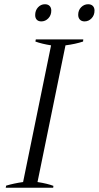

<svg xmlns="http://www.w3.org/2000/svg" viewBox="-20 -886 466 906"><path d="M146 -815Q146 -837 159.5 -851.5Q173 -866 192 -866Q206 -866 214 -858Q222 -850 222 -836Q222 -814 208 -799.5Q194 -785 175 -785Q161 -785 153.5 -793Q146 -801 146 -815ZM349 -816Q349 -838 363 -852Q377 -866 396 -866Q410 -866 418 -858Q426 -850 426 -836Q426 -814 412 -799.5Q398 -785 379 -785Q365 -785 357 -793.5Q349 -802 349 -816ZM9 -10Q46 -21 89 -27L221 -672Q177 -679 147 -690L149 -700H373L372 -690Q336 -678 289 -672L157 -27Q203 -20 232 -9L231 0H7Z"/></svg>

Font: Trirong Light
Style: Italic
Weight: 300
Italic angle: -12°
Designer: Katatrad Team
Foundry: CadsonDemak
Version: Version 1.001